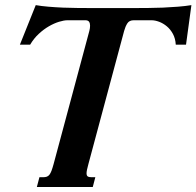

<svg xmlns="http://www.w3.org/2000/svg" viewBox="-20 -748 786 768"><path d="M250.5 -667Q235.8 -667 216.1 -660.9Q196.3 -654.8 175.5 -642.8Q154.8 -630.9 135 -612.5Q115.2 -594.2 100.6 -569.3H59.6L123 -727.5Q145 -723.6 173.6 -721.2Q202.1 -718.8 231.9 -717.5Q261.7 -716.3 289.6 -716.1Q317.4 -715.8 337.9 -715.8H524.9Q545.4 -715.8 573.2 -716.1Q601.1 -716.3 631.6 -717.5Q662.1 -718.8 691.9 -721.2Q721.7 -723.6 745.6 -727.5L724.1 -569.3H683.1Q681.6 -594.2 671.6 -612.5Q661.6 -630.9 647.2 -642.8Q632.8 -654.8 616.5 -660.9Q600.1 -667 585.9 -667H515.1Q497.1 -667 489.3 -654.5Q481.4 -642.1 476.6 -624.5L333.5 -91.3Q330.1 -78.6 328.1 -69.6Q326.2 -60.5 326.2 -54.7Q326.2 -45.4 331.1 -42.2Q335.9 -39.1 346.7 -39.1H361.3L351.1 0H127.4L137.7 -39.1H152.3Q161.1 -39.1 167.2 -41.3Q173.3 -43.5 177.7 -49.1Q182.1 -54.7 186 -64.9Q189.9 -75.2 194.3 -91.3L337.4 -624.5Q340.3 -635.3 340.3 -645.5Q340.3 -655.3 336.2 -661.1Q332 -667 321.3 -667Z"/></svg>

Font: Arian AMU Serif
Style: Bold Italic
Weight: 700
Italic angle: -15°
Designer: Ruben Hakobyan (Tarumian)
Foundry: Ruben Hakobyan (Tarumian)
Version: Version 1.002